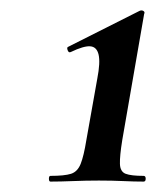

<svg xmlns="http://www.w3.org/2000/svg" viewBox="-20 -752 300 369"><path d="M77 -403Q74 -403 74 -408.5Q74 -414 77 -414Q104 -414 116.5 -418Q129 -422 135 -437Q141 -452 146 -483L167 -601Q173 -632 169.5 -647Q166 -662 153.5 -663Q141 -664 116 -652Q112 -650 110 -655.5Q108 -661 111 -662L248 -731Q252 -733 255.5 -731Q259 -729 257 -725L215 -483Q210 -452 210.5 -437Q211 -422 221.5 -418Q232 -414 256 -414Q260 -414 260 -408.5Q260 -403 256 -403Q238 -403 217 -404Q196 -405 170 -405Q145 -405 120.5 -404Q96 -403 77 -403Z"/></svg>

Font: Cormorant Garamond Light
Style: Bold Italic
Weight: 700
Italic angle: -10°
Version: Version 4.001